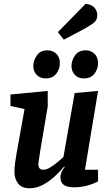

<svg xmlns="http://www.w3.org/2000/svg" viewBox="-20 -995 587 1026"><path d="M111 -412 36 -429V-490L235 -509V-426L195 -189Q194 -180 191.5 -165.5Q189 -151 187 -137Q185 -123 185 -117Q185 -104 191 -96Q197 -88 212 -88Q228 -88 248 -100Q268 -112 287 -128Q306 -144 319 -156L379 -498L504 -509L434 -88H504V-26Q490 -18 471 -11Q452 -4 428 1Q404 6 378 6Q339 6 321 -7Q303 -20 303 -49Q303 -58 307.5 -72Q312 -86 326 -103L323 -105Q313 -93 295 -74Q277 -55 252.5 -35.5Q228 -16 199 -2.5Q170 11 139 11Q95 11 76 -15Q57 -41 57 -78Q57 -98 61 -127.5Q65 -157 68 -172ZM427 -576Q398 -576 380 -595Q362 -614 362 -642Q362 -672 381 -699Q400 -726 438 -726Q466 -726 485 -707.5Q504 -689 504 -657Q504 -627 485 -601.5Q466 -576 427 -576ZM223 -576Q194 -576 176 -595Q158 -614 158 -642Q158 -672 177 -699Q196 -726 234 -726Q262 -726 281 -707.5Q300 -689 300 -657Q300 -627 281 -601.5Q262 -576 223 -576ZM321 -783 289 -823 438 -975Q472 -970 486 -952.5Q500 -935 500 -914Q500 -886 476 -869Q452 -852 414 -832Z"/></svg>

Font: Faustina VF Beta
Style: Italic
Weight: 400
Italic angle: -8°
Designer: Alfonso Garcia
Foundry: Omnibus-Type
Version: Version 1.006